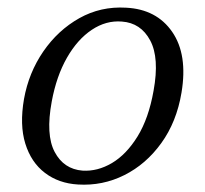

<svg xmlns="http://www.w3.org/2000/svg" viewBox="-20 -483 546 512"><path d="M316 -462.5Q397.5 -458.5 439.2 -398Q481 -337.5 464 -236Q451 -158 410.2 -101.5Q369.5 -45 311.5 -16Q253.5 13 188 9Q136.5 6 99.8 -22Q63 -50 47.5 -100Q32 -150 44 -219Q56.5 -289 95.5 -345.8Q134.5 -402.5 191.5 -434.5Q248.5 -466.5 316 -462.5ZM200 -28Q240 -25.5 278.5 -48.2Q317 -71 346.8 -119.2Q376.5 -167.5 389.5 -241Q405.5 -328.5 380.5 -375.2Q355.5 -422 305 -425.5Q263 -429 224.8 -403.5Q186.5 -378 158.5 -329Q130.5 -280 118 -212.5Q101.5 -123.5 125.8 -77.8Q150 -32 200 -28Z"/></svg>

Font: Fraunces 9pt Soft Light
Style: Italic
Weight: 300
Italic angle: -16°
Version: Version 1.000;[0bf87f6ff]